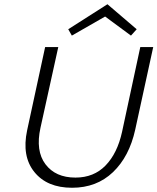

<svg xmlns="http://www.w3.org/2000/svg" viewBox="-20 -880 743 906"><path d="M476 -802 319 -712 302 -742 487 -860 625 -742 598 -712ZM642 -658H703L618 -268Q590 -141 513 -67.5Q436 6 320 6Q202 6 142 -68.5Q82 -143 108 -265L193 -658H255L171 -277Q147 -168 194.5 -105Q242 -42 336 -42Q423 -42 478.5 -99.5Q534 -157 556 -258Z"/></svg>

Font: EauTest Semilight
Style: Italic
Weight: 300
Italic angle: -12°
Designer: Christian Thalmann (Catharsis Fonts)
Version: Version 0.001;PS 000.001;hotconv 1.0.88;makeotf.lib2.5.64775